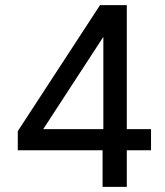

<svg xmlns="http://www.w3.org/2000/svg" viewBox="-20 -725 640 745"><path d="M378 0V-142H49V-216L368 -705H472V-224H566V-142H472V0ZM381 -224V-582L138 -209L127 -224Z"/></svg>

Font: Nunito Sans 7pt Medium
Style: Regular
Weight: 500
Designer: Vernon Adams
Foundry: Vernon Adams
Version: Version 3.101;gftools[0.9.27]